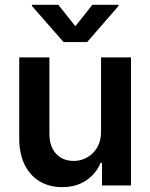

<svg xmlns="http://www.w3.org/2000/svg" viewBox="-20 -768 622 795"><path d="M398.4 -530.3H522.5V0H402.3V-93.8H396.5Q377.4 -47.9 336.2 -20.5Q294.9 6.8 237.3 6.8Q185.1 6.8 145 -16.6Q105 -40 82.5 -85Q60.1 -129.9 59.6 -192.4V-530.3H184.6V-211.9Q184.6 -178.7 197 -153.6Q209.5 -128.4 232.2 -115Q254.9 -101.6 285.2 -101.6Q313.5 -101.6 339.6 -115.5Q365.7 -129.4 382.1 -156.7Q398.4 -184.1 398.4 -222.7ZM292 -659.2 362.3 -748H470.7V-743.2L340.8 -593.8H243.2L112.3 -743.2V-748H221.7Z"/></svg>

Font: Pretendard JP SemiBold
Style: Regular
Weight: 600
Designer: Base glyphs from Inter by Rasmus Andersson; Hangeul glyphs from Noto Sans CJK(Source Han Sans) by Jang Soo-young and Kan
Foundry: Kil Hyung-jin
Version: Version 1.309